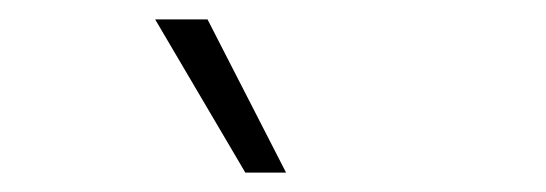

<svg xmlns="http://www.w3.org/2000/svg" viewBox="-20 -761 563 198"><path d="M275 -583H233L140 -741H194Z"/></svg>

Font: Work Sans Light
Style: Regular
Weight: 300
Designer: Wei Huang
Foundry: Wei Huang
Version: Version 1.500